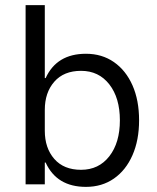

<svg xmlns="http://www.w3.org/2000/svg" viewBox="-20 -720 615 750"><path d="M315.8 10Q201.7 10 158.3 -85H155V0H80V-700H155V-415H158.3Q201.7 -510 315.8 -510Q378.3 -510 425 -477.5Q471.7 -445 497.5 -386.7Q523.3 -328.3 523.3 -250Q523.3 -172.5 497.5 -113.8Q471.7 -55 425 -22.5Q378.3 10 315.8 10ZM296.7 -56.7Q365.8 -56.7 407.1 -109.6Q448.3 -162.5 448.3 -250Q448.3 -337.5 407.1 -390.4Q365.8 -443.3 296.7 -443.3Q229.2 -443.3 192.1 -400.8Q155 -358.3 155 -290.8V-209.2Q155 -141.7 192.1 -99.2Q229.2 -56.7 296.7 -56.7Z"/></svg>

Font: Funnel Sans Light
Style: Regular
Weight: 300
Designer: NORD ID, Kristian Moeller
Foundry: Dicotype
Version: Version 1.000